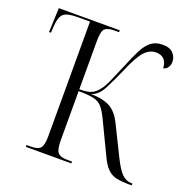

<svg xmlns="http://www.w3.org/2000/svg" viewBox="-128 -844 956 968"><g transform="rotate(20 350.5 -360.0)"><path d="M111 0V-10H135Q173 -10 186 -26Q199 -42 199 -90V-704H133Q76 -704 57 -686.5Q38 -669 35 -619L33 -584H23L28 -714H355V-704H331Q294 -704 279.5 -690.5Q265 -677 265 -625V-365Q311 -365 331 -375Q351 -385 367 -406Q381 -422 397.5 -458.5Q414 -495 439 -555Q461 -610 480 -646.5Q499 -683 523 -701.5Q547 -720 584 -720Q624 -720 641.5 -700Q659 -680 659 -656Q659 -637 650 -624.5Q641 -612 626 -609Q623 -672 565 -672Q532 -672 504.5 -642.5Q477 -613 443 -532Q415 -468 390 -420Q365 -372 328 -363Q398 -361 434 -339.5Q470 -318 494 -269L572 -111Q600 -54 622.5 -32Q645 -10 673 -10H679V0H664Q624 0 596.5 -6Q569 -12 548.5 -32Q528 -52 508 -95L425 -268Q407 -305 390.5 -323.5Q374 -342 346 -348.5Q318 -355 265 -355V-92Q265 -42 278.5 -26Q292 -10 329 -10H355V0Z"/></g></svg>

Font: Noto Serif Display SemiCondensed Light
Style: Regular
Weight: 300
Width: 4
Designer: Monotype Design Team
Foundry: Monotype Imaging Inc.
Version: Version 2.009